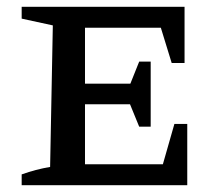

<svg xmlns="http://www.w3.org/2000/svg" viewBox="-20 -547 656 567"><path d="M495 -181H533V0H44V-32Q86 -47 128 -54L136 -472L44 -492V-527H525V-361H487L455 -465H231V-300H365L391 -365H425V-173H391L364 -239H231V-62H461Z"/></svg>

Font: Piazzolla SC Medium
Style: Regular
Weight: 500
Designer: Juan Pablo del Peral
Foundry: Huerta Tipografica
Version: Version 1.330